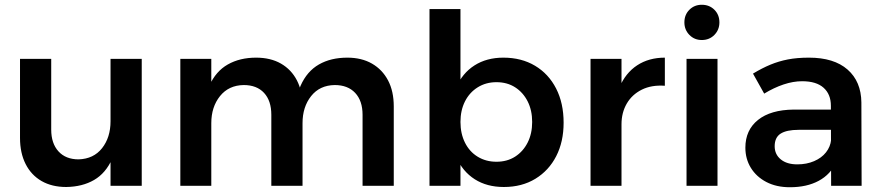

<svg xmlns="http://www.w3.org/2000/svg" viewBox="-20 -780 3702 806"><path d="M195 -236Q195 -178 225.5 -144.5Q256 -111 310 -111Q373 -113 408.5 -158Q444 -203 444 -271H478Q478 -174 451 -113.5Q424 -53 375 -24.5Q326 4 258 5Q198 5 154.5 -20Q111 -45 87.5 -91.5Q64 -138 64 -201V-533H195ZM444 -533H575V0H444Z M1119 -298Q1119 -357 1088.5 -390Q1058 -423 1003 -423Q940 -422 903.5 -376.5Q867 -331 867 -263H832Q832 -360 859 -420.5Q886 -481 936.5 -509.5Q987 -538 1055 -538Q1116 -538 1159.5 -513Q1203 -488 1226.5 -442.5Q1250 -397 1250 -333V0H1119ZM1502 -298Q1502 -357 1471 -390Q1440 -423 1385 -423Q1322 -422 1286 -376.5Q1250 -331 1250 -263H1215Q1215 -360 1242 -420.5Q1269 -481 1319 -509.5Q1369 -538 1438 -538Q1498 -538 1541.5 -513Q1585 -488 1609 -442.5Q1633 -397 1633 -333V0H1502ZM737 -533H867V0H737Z M2093 -538Q2169 -538 2226 -504Q2283 -470 2314.5 -408.5Q2346 -347 2346 -265Q2346 -185 2315 -124.5Q2284 -64 2227.5 -29.5Q2171 5 2095 5Q2024 5 1973 -27.5Q1922 -60 1895 -121Q1868 -182 1868 -265Q1868 -351 1894.5 -412Q1921 -473 1972 -505.5Q2023 -538 2093 -538ZM2064 -435Q2020 -435 1985.5 -413.5Q1951 -392 1932 -354.5Q1913 -317 1913 -268Q1913 -219 1932 -181Q1951 -143 1985.5 -122Q2020 -101 2064 -101Q2109 -101 2142.5 -122.5Q2176 -144 2195 -181.5Q2214 -219 2214 -268Q2214 -317 2195 -354.5Q2176 -392 2142.5 -413.5Q2109 -435 2064 -435ZM1783 -742H1913V0H1783Z M2771 -420Q2715 -424 2674 -403.5Q2633 -383 2611 -345Q2589 -307 2589 -258L2554 -262Q2554 -351 2580 -412.5Q2606 -474 2655 -506Q2704 -538 2771 -538ZM2459 -533H2589V0H2459Z M2862 -533H2992V0H2862ZM2926 -760Q2958 -760 2979 -739Q3000 -718 3000 -686Q3000 -655 2979 -633.5Q2958 -612 2926 -612Q2895 -612 2874 -633.5Q2853 -655 2853 -686Q2853 -718 2874 -739Q2895 -760 2926 -760Z M3333 -235Q3282 -235 3257 -219Q3232 -203 3232 -166Q3232 -132 3257.5 -111Q3283 -90 3327 -90Q3366 -90 3397.5 -103.5Q3429 -117 3447.5 -140.5Q3466 -164 3469 -193L3491 -100Q3467 -48 3417 -21Q3367 6 3296 6Q3239 6 3197 -16Q3155 -38 3132 -75.5Q3109 -113 3109 -160Q3109 -234 3162 -276.5Q3215 -319 3312 -320H3483V-235ZM3468 -336Q3468 -384 3437.5 -411.5Q3407 -439 3347 -439Q3310 -439 3269.5 -425.5Q3229 -412 3188 -387L3141 -471Q3179 -494 3214 -508.5Q3249 -523 3287.5 -530.5Q3326 -538 3376 -538Q3481 -538 3538 -488Q3595 -438 3596 -350L3597 0H3469Z"/></svg>

Font: Alexandria Medium
Style: Regular
Weight: 500
Designer: Mohamed Gaber
Foundry: Kief Type Foundry
Version: Version 5.100